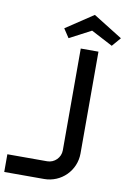

<svg xmlns="http://www.w3.org/2000/svg" viewBox="-330 -808 713 1068"><g transform="rotate(10 27.0 -274.0)"><path d="M172 -550H72V25C72 66 38 100 -3 100H-228V200H-3C94 200 172 122 172 25ZM282 -645 117 -748 -38 -645 -5 -595 117 -659 239 -595Z"/></g></svg>

Font: Bruno Ace
Style: Regular
Weight: 400
Designer: Astigmatic (AOETI)
Foundry: Astigmatic (AOETI)
Version: Version 1.000